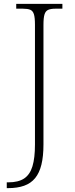

<svg xmlns="http://www.w3.org/2000/svg" viewBox="-20 -734 386 994"><path d="M15 240V210H23Q75 210 105 190Q135 170 148 127Q161 84 161 15V-606Q161 -643 155.5 -660.5Q150 -678 136.5 -683.5Q123 -689 99 -689H64V-714H303V-689H267Q243 -689 229.5 -683Q216 -677 210.5 -659.5Q205 -642 205 -605V14Q205 75 194.5 118Q184 161 162 188Q140 215 105 227.5Q70 240 21 240Z"/></svg>

Font: Noto Rashi Hebrew ExtraLight
Style: Regular
Weight: 250
Version: Version 1.006